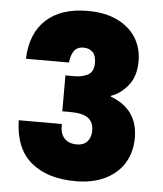

<svg xmlns="http://www.w3.org/2000/svg" viewBox="-53 -794 717 847"><g transform="rotate(5 305.0 -370.5)"><path d="M48 -513Q52 -626 118 -686.5Q184 -747 302 -747Q379 -747 433.5 -720.5Q488 -694 516 -648.5Q544 -603 544 -546Q544 -478 511 -437.5Q478 -397 436 -383V-379Q557 -334 557 -207Q557 -144 528 -96Q499 -48 444 -21Q389 6 313 6Q188 6 115.5 -54.5Q43 -115 40 -240H231Q229 -200 248 -178Q267 -156 305 -156Q334 -156 350.5 -174Q367 -192 367 -222Q367 -260 342.5 -278Q318 -296 263 -296H228V-455H262Q300 -454 326.5 -467.5Q353 -481 353 -522Q353 -553 338 -568.5Q323 -584 297 -584Q268 -584 254.5 -563.5Q241 -543 239 -513Z"/></g></svg>

Font: Fz Poppins ExtBd
Style: Regular
Weight: 800
Designer: Ninad Kale (Devanagari), Jonny Pinhorn (Latin)
Foundry: Indian Type Foundry
Version: Vit hóa bi Vntype.Com & FontZin.Com